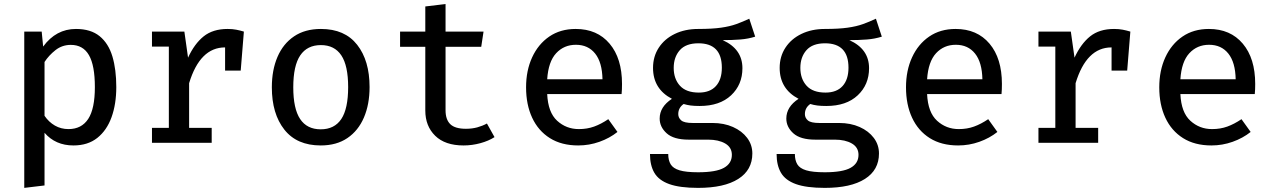

<svg xmlns="http://www.w3.org/2000/svg" viewBox="-20 -694 6194 933"><path d="M349.2 -553.3Q421 -553.3 464.1 -518.2Q507.2 -483.1 526.2 -419.7Q545.1 -356.4 545.1 -270.8Q545.1 -188.7 522.1 -124.6Q499 -60.5 452.8 -23.8Q406.7 12.8 336.9 12.8Q249.7 12.8 196.4 -48.7V207.2L97.9 219V-540.5H182.6L189.7 -467.7Q252.3 -553.3 349.2 -553.3ZM324.1 -475.9Q282.1 -475.9 249.7 -450.5Q217.4 -425.1 196.4 -392.8V-131.3Q216.9 -101 246.7 -83.8Q276.4 -66.7 312.8 -66.7Q376.4 -66.7 408.7 -116.2Q441 -165.6 441 -270.8Q441 -375.9 412.3 -425.9Q383.6 -475.9 324.1 -475.9Z M718.5 0V-72.8H800.5V-467.7H718.5V-540.5H875.9L893.8 -413.8Q924.6 -481 969.5 -517.2Q1014.4 -553.3 1086.2 -553.3Q1109.7 -553.3 1127.9 -549.7Q1146.2 -546.2 1165.1 -540.5L1149.7 -350.8H1073.8V-463.6H1073.3Q951.8 -463.6 899 -289.7V-72.8H1008.7V0Z M1539.5 -553.3Q1655.4 -553.3 1715.6 -476.4Q1775.9 -399.5 1775.9 -270.8Q1775.9 -187.2 1748.5 -123.1Q1721 -59 1668.2 -23.1Q1615.4 12.8 1538.5 12.8Q1422.6 12.8 1361.8 -64.1Q1301 -141 1301 -269.7Q1301 -353.8 1328.5 -417.7Q1355.9 -481.5 1409 -517.4Q1462.1 -553.3 1539.5 -553.3ZM1539.5 -474.9Q1472.8 -474.9 1439 -424.9Q1405.1 -374.9 1405.1 -269.7Q1405.1 -165.6 1438.5 -115.6Q1471.8 -65.6 1538.5 -65.6Q1605.1 -65.6 1638.5 -115.6Q1671.8 -165.6 1671.8 -270.8Q1671.8 -375.4 1638.5 -425.1Q1605.1 -474.9 1539.5 -474.9Z M2383.1 -27.7Q2354.4 -9.2 2314.1 1.8Q2273.8 12.8 2232.8 12.8Q2142.6 12.8 2094.6 -34.4Q2046.7 -81.5 2046.7 -156.9V-466.7H1924.1V-540.5H2046.7V-662.6L2145.1 -674.4V-540.5H2329.7L2318.5 -466.7H2145.1V-157.9Q2145.1 -113.3 2167.9 -90.8Q2190.8 -68.2 2244.1 -68.2Q2273.8 -68.2 2299.2 -75.1Q2324.6 -82.1 2346.2 -93.8Z M2639 -236.9Q2643.1 -147.7 2687.4 -107.2Q2731.8 -66.7 2792.8 -66.7Q2833.3 -66.7 2867.2 -79Q2901 -91.3 2935.9 -114.9L2980.5 -52.8Q2942.6 -22.6 2892.8 -4.9Q2843.1 12.8 2789.7 12.8Q2708.7 12.8 2652.1 -22.8Q2595.4 -58.5 2565.9 -122.1Q2536.4 -185.6 2536.4 -269.7Q2536.4 -351.3 2565.9 -415.4Q2595.4 -479.5 2649.2 -516.4Q2703.1 -553.3 2777.4 -553.3Q2882.1 -553.3 2942.3 -481.8Q3002.6 -410.3 3002.6 -286.2Q3002.6 -272.3 3002.1 -259.5Q3001.5 -246.7 3000.5 -236.9ZM2778.5 -476.4Q2720.5 -476.4 2682.6 -435.4Q2644.6 -394.4 2639 -308.7H2907.7Q2906.2 -390.8 2872.1 -433.6Q2837.9 -476.4 2778.5 -476.4Z M3621 -603.1 3649.7 -515.9Q3615.9 -505.1 3577.2 -502.1Q3538.5 -499 3491.8 -499Q3587.7 -455.9 3587.7 -362.6Q3587.7 -282.6 3532.6 -230.8Q3477.4 -179 3380 -179Q3354.4 -179 3336.4 -181.3Q3318.5 -183.6 3302.1 -188.7Q3275.9 -170.3 3275.9 -139.5Q3275.9 -121.5 3290.3 -109Q3304.6 -96.4 3346.2 -96.4H3442.1Q3497.9 -96.4 3541.8 -76.9Q3585.6 -57.4 3610.8 -23.8Q3635.9 9.7 3635.9 51.8Q3635.9 132.3 3567.4 175.6Q3499 219 3372.3 219Q3283.1 219 3232.1 200.5Q3181 182.1 3159.7 145.6Q3138.5 109.2 3138.5 54.4H3227.2Q3227.2 84.6 3239 104.4Q3250.8 124.1 3282.1 133.6Q3313.3 143.1 3372.3 143.1Q3459.5 143.1 3497.9 121.5Q3536.4 100 3536.4 58.5Q3536.4 22.1 3504.1 3.3Q3471.8 -15.4 3421.5 -15.4H3326.7Q3253.8 -15.4 3219.7 -46.2Q3185.6 -76.9 3185.6 -117.9Q3185.6 -174.9 3245.1 -213.8Q3153.3 -262.1 3153.3 -364.1Q3153.3 -419.5 3181.3 -462.3Q3209.2 -505.1 3259 -529.2Q3308.7 -553.3 3373.3 -553.3Q3440.5 -553.3 3483.6 -559.5Q3526.7 -565.6 3557.9 -576.9Q3589.2 -588.2 3621 -603.1ZM3373.8 -483.6Q3312.8 -483.6 3283.3 -450Q3253.8 -416.4 3253.8 -364.1Q3253.8 -310.8 3284.1 -277.4Q3314.4 -244.1 3375.9 -244.1Q3430.3 -244.1 3459 -275.9Q3487.7 -307.7 3487.7 -365.1Q3487.7 -483.6 3373.8 -483.6Z M4236.4 -603.1 4265.1 -515.9Q4231.3 -505.1 4192.6 -502.1Q4153.8 -499 4107.2 -499Q4203.1 -455.9 4203.1 -362.6Q4203.1 -282.6 4147.9 -230.8Q4092.8 -179 3995.4 -179Q3969.7 -179 3951.8 -181.3Q3933.8 -183.6 3917.4 -188.7Q3891.3 -170.3 3891.3 -139.5Q3891.3 -121.5 3905.6 -109Q3920 -96.4 3961.5 -96.4H4057.4Q4113.3 -96.4 4157.2 -76.9Q4201 -57.4 4226.2 -23.8Q4251.3 9.7 4251.3 51.8Q4251.3 132.3 4182.8 175.6Q4114.4 219 3987.7 219Q3898.5 219 3847.4 200.5Q3796.4 182.1 3775.1 145.6Q3753.8 109.2 3753.8 54.4H3842.6Q3842.6 84.6 3854.4 104.4Q3866.2 124.1 3897.4 133.6Q3928.7 143.1 3987.7 143.1Q4074.9 143.1 4113.3 121.5Q4151.8 100 4151.8 58.5Q4151.8 22.1 4119.5 3.3Q4087.2 -15.4 4036.9 -15.4H3942.1Q3869.2 -15.4 3835.1 -46.2Q3801 -76.9 3801 -117.9Q3801 -174.9 3860.5 -213.8Q3768.7 -262.1 3768.7 -364.1Q3768.7 -419.5 3796.7 -462.3Q3824.6 -505.1 3874.4 -529.2Q3924.1 -553.3 3988.7 -553.3Q4055.9 -553.3 4099 -559.5Q4142.1 -565.6 4173.3 -576.9Q4204.6 -588.2 4236.4 -603.1ZM3989.2 -483.6Q3928.2 -483.6 3898.7 -450Q3869.2 -416.4 3869.2 -364.1Q3869.2 -310.8 3899.5 -277.4Q3929.7 -244.1 3991.3 -244.1Q4045.6 -244.1 4074.4 -275.9Q4103.1 -307.7 4103.1 -365.1Q4103.1 -483.6 3989.2 -483.6Z M4485.1 -236.9Q4489.2 -147.7 4533.6 -107.2Q4577.9 -66.7 4639 -66.7Q4679.5 -66.7 4713.3 -79Q4747.2 -91.3 4782.1 -114.9L4826.7 -52.8Q4788.7 -22.6 4739 -4.9Q4689.2 12.8 4635.9 12.8Q4554.9 12.8 4498.2 -22.8Q4441.5 -58.5 4412.1 -122.1Q4382.6 -185.6 4382.6 -269.7Q4382.6 -351.3 4412.1 -415.4Q4441.5 -479.5 4495.4 -516.4Q4549.2 -553.3 4623.6 -553.3Q4728.2 -553.3 4788.5 -481.8Q4848.7 -410.3 4848.7 -286.2Q4848.7 -272.3 4848.2 -259.5Q4847.7 -246.7 4846.7 -236.9ZM4624.6 -476.4Q4566.7 -476.4 4528.7 -435.4Q4490.8 -394.4 4485.1 -308.7H4753.8Q4752.3 -390.8 4718.2 -433.6Q4684.1 -476.4 4624.6 -476.4Z M5026.2 0V-72.8H5108.2V-467.7H5026.2V-540.5H5183.6L5201.5 -413.8Q5232.3 -481 5277.2 -517.2Q5322.1 -553.3 5393.8 -553.3Q5417.4 -553.3 5435.6 -549.7Q5453.8 -546.2 5472.8 -540.5L5457.4 -350.8H5381.5V-463.6H5381Q5259.5 -463.6 5206.7 -289.7V-72.8H5316.4V0Z M5715.9 -236.9Q5720 -147.7 5764.4 -107.2Q5808.7 -66.7 5869.7 -66.7Q5910.3 -66.7 5944.1 -79Q5977.9 -91.3 6012.8 -114.9L6057.4 -52.8Q6019.5 -22.6 5969.7 -4.9Q5920 12.8 5866.7 12.8Q5785.6 12.8 5729 -22.8Q5672.3 -58.5 5642.8 -122.1Q5613.3 -185.6 5613.3 -269.7Q5613.3 -351.3 5642.8 -415.4Q5672.3 -479.5 5726.2 -516.4Q5780 -553.3 5854.4 -553.3Q5959 -553.3 6019.2 -481.8Q6079.5 -410.3 6079.5 -286.2Q6079.5 -272.3 6079 -259.5Q6078.5 -246.7 6077.4 -236.9ZM5855.4 -476.4Q5797.4 -476.4 5759.5 -435.4Q5721.5 -394.4 5715.9 -308.7H5984.6Q5983.1 -390.8 5949 -433.6Q5914.9 -476.4 5855.4 -476.4Z"/></svg>

Font: Fira Code Retina
Style: Regular
Weight: 450
Monospace: yes
Designer: Carrois Corporate, Edenspiekermann AG, Nikita Prokopov
Foundry: Carrois Corporate, Edenspiekermann AG, Nikita Prokopov
Version: Version 6.002